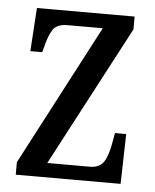

<svg xmlns="http://www.w3.org/2000/svg" viewBox="-44 -574 496 613"><g transform="rotate(5 204.0 -268.0)"><path d="M29 0V-40L265 -490H152Q118 -490 105 -470Q92 -450 83 -411L79 -397H41L50 -536H363V-495L126 -46H262Q294 -46 307.5 -67.5Q321 -89 328 -132L333 -160H369L365 0Z"/></g></svg>

Font: Noto Serif Tamil ExtraCondensed
Style: Regular
Weight: 400
Width: 2
Designer: Indian Type Foundry, Tom Grace, and the Monotype Design Team
Foundry: Monotype Imaging Inc.
Version: Version 2.004; ttfautohint (v1.8.4.7-5d5b)